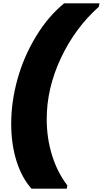

<svg xmlns="http://www.w3.org/2000/svg" viewBox="-20 -915 623 1164"><path d="M384.8 229H170.9Q111.3 161.6 79.6 59.8Q47.9 -42 47.9 -164.1Q47.9 -297.9 85.9 -434.8Q124 -571.8 197.8 -693.6Q271.5 -815.4 369.1 -895H583L579.1 -874Q435.1 -745.6 349.1 -562.7Q263.2 -379.9 263.2 -192.9Q263.2 -77.1 295.7 26.9Q328.1 130.9 388.2 209Z"/></svg>

Font: SVN-Poppins Black
Style: Italic
Weight: 900
Italic angle: -10°
Designer: Ninad Kale (Devanagari), Jonny Pinhorn (Latin)
Foundry: Indian Type Foundry
Version: Version 3.002 2017